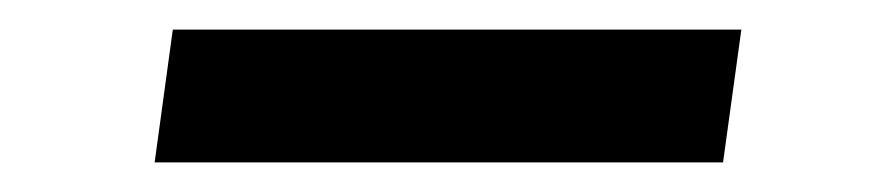

<svg xmlns="http://www.w3.org/2000/svg" viewBox="-20 -386 590 129"><path d="M478.1 -366.1 465.8 -276.9H83.9L96.1 -366.1Z"/></svg>

Font: Merriweather Light
Style: Italic
Weight: 300
Italic angle: -7.8°
Designer: Eben Sorkin
Foundry: Eben Sorkin
Version: Version 2.101